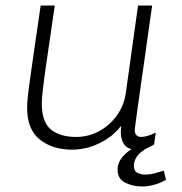

<svg xmlns="http://www.w3.org/2000/svg" viewBox="-20 -531 657 694"><path d="M241 10Q170 10 124 -26.5Q78 -63 78 -142Q78 -166 84.5 -215.5Q91 -265 102 -339.5Q113 -414 127 -511H178Q166 -427 155 -353.5Q144 -280 137.5 -228.5Q131 -177 131 -157Q131 -90 164 -63Q197 -36 255 -36Q300 -36 338.5 -57Q377 -78 403 -114.5Q429 -151 435 -197L479 -511H530Q530 -511 526.5 -487Q523 -463 517.5 -424Q512 -385 505.5 -338Q499 -291 492 -243.5Q485 -196 479.5 -155.5Q474 -115 470.5 -89.5Q467 -64 467 -61Q467 -48 473.5 -42Q480 -36 490 -36Q501 -36 515.5 -40.5Q530 -45 543 -52L537 -9Q523 0 507 5Q491 10 474 10Q439 10 426 -13.5Q413 -37 418 -76Q397 -49 368.5 -30Q340 -11 307.5 -0.5Q275 10 241 10ZM493 143Q461 143 433 129.5Q405 116 405 82Q405 55 426 32.5Q447 10 470 0H520Q488 16 476 33Q464 50 464 68Q464 87 476.5 93.5Q489 100 503 100Q521 100 538.5 95.5Q556 91 572 86L580 119Q559 131 537 137Q515 143 493 143Z"/></svg>

Font: Chivo Medium Thin
Style: Italic
Weight: 250
Italic angle: -8.05°
Version: Version 2.002